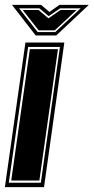

<svg xmlns="http://www.w3.org/2000/svg" viewBox="-46 -765 383 785"><path d="M-26 0 58 -591H217L134 0ZM-10 -18H121L199 -573H69ZM0 -27 76 -564H191L115 -27ZM317 -745 184 -620H100L3 -745H122L156 -716L197 -745ZM284 -731H200L153 -699L115 -731H32L108 -634H180ZM267 -724 178 -641H112L47 -724H112L152 -690L201 -724Z"/></svg>

Font: Alumni Sans Collegiate One SC
Style: Italic
Weight: 400
Italic angle: -8°
Designer: Robert E. Leuschke
Foundry: Robert E. Leuschke
Version: Version 1.100